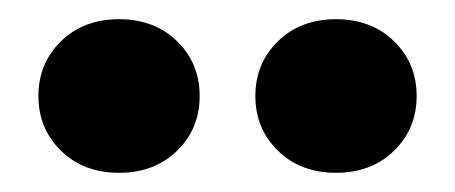

<svg xmlns="http://www.w3.org/2000/svg" viewBox="-20 -752 474 200"><path d="M104 -572Q67 -572 43.5 -595Q20 -618 20 -652Q20 -686 43.5 -709Q67 -732 104 -732Q141 -732 164.5 -709Q188 -686 188 -652Q188 -618 164.5 -595Q141 -572 104 -572ZM330 -572Q293 -572 269.5 -595Q246 -618 246 -652Q246 -686 269.5 -709Q293 -732 330 -732Q367 -732 390.5 -709Q414 -686 414 -652Q414 -618 390.5 -595Q367 -572 330 -572Z"/></svg>

Font: Murecho Thin Black
Style: Regular
Weight: 900
Version: Version 1.010